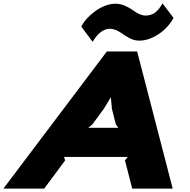

<svg xmlns="http://www.w3.org/2000/svg" viewBox="-74 -1114 1124 1134"><path d="M951 -1008Q934 -977 910.5 -952.5Q887 -928 860 -910.5Q833 -893 804.5 -883.5Q776 -874 749 -874Q721 -874 695.5 -886.5Q670 -899 650 -914Q641 -920 632.5 -925.5Q624 -931 613 -936Q592 -944 574 -944Q548 -944 522 -925Q496 -906 473 -867L406 -957Q420 -984 442.5 -1008Q465 -1032 492.5 -1051Q520 -1070 549.5 -1081Q579 -1092 608 -1092Q638 -1092 664.5 -1080Q691 -1068 711 -1054Q729 -1040 748 -1031Q758 -1027 767.5 -1024.5Q777 -1022 784 -1022Q817 -1022 840.5 -1038.5Q864 -1055 886 -1094ZM946 0H707L664 -167L681 -187H304L311 -167L187 0H-54L557 -810H736ZM625 -359 610 -380 587 -471 581 -537H579L539 -471L472 -380L447 -359Z"/></svg>

Font: TypoPRO Sinkin Sans
Style: 900 X Black Italic
Weight: 950
Italic angle: -112°
Designer: Keith Bates
Foundry: K-Type
Version: Sinkin Sans (version 1.0)  by Keith Bates   •   © 2014   www